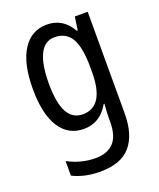

<svg xmlns="http://www.w3.org/2000/svg" viewBox="-145 -636 798 965"><g transform="rotate(-20 254.0 -153.5)"><path d="M222 -547Q264 -547 297 -527.5Q330 -508 354 -466H359L369 -537H438V7Q438 120 386.5 180Q335 240 224 240Q140 240 77 208V130Q148 168 224 168Q287 168 321 133Q355 98 355 22V5Q355 -10 356 -32Q357 -54 359 -74H355Q308 10 220 10Q137 10 91.5 -61Q46 -132 46 -266Q46 -402 92.5 -474.5Q139 -547 222 -547ZM237 -474Q184 -474 157.5 -420.5Q131 -367 131 -265Q131 -161 158 -111Q185 -61 240 -61Q355 -61 355 -245V-269Q355 -377 326.5 -425.5Q298 -474 237 -474Z"/></g></svg>

Font: Noto Sans Bengali UI Condensed
Style: Regular
Weight: 400
Width: 3
Designer: Jelle Bosma - Monotype Design Team
Foundry: Monotype Imaging Inc.
Version: Version 2.003; ttfautohint (v1.8.4.7-5d5b)